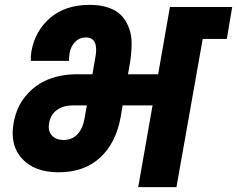

<svg xmlns="http://www.w3.org/2000/svg" viewBox="-20 -769 974 789"><path d="M241.2 -193.8Q276.4 -193.8 298.3 -217.3Q320.3 -240.7 327.1 -280.8L336.9 -335.9H278.8Q240.2 -335.9 214.1 -317.1Q188 -298.3 182.1 -264.2Q175.8 -231.4 192.9 -212.6Q210 -193.8 241.2 -193.8ZM221.2 -61Q122.1 -61 70.8 -116.7Q19.5 -172.4 36.1 -264.2Q47.9 -330.1 86.7 -376Q125.5 -421.9 179 -442.9Q232.4 -463.9 296.9 -463.9H359.9L373 -540Q384.8 -615.2 332 -615.2Q307.1 -615.2 289.3 -597.7Q271.5 -580.1 266.1 -550.8Q262.7 -534.2 264.2 -519H106.9Q105.5 -534.7 108.9 -557.1Q124 -642.6 186.5 -695.8Q249 -749 348.1 -749Q393.6 -749 427.2 -737.1Q460.9 -725.1 480.5 -703.6Q500 -682.1 510.7 -652.3Q521.5 -622.6 521 -586.9Q520.5 -551.3 514.2 -511.2L505.9 -463.9H629.9L678.2 -740.2H934.1L912.1 -608.9H813L705.1 0H547.9L606.9 -335.9H483.9L476.1 -289.1Q457 -181.6 391.4 -121.3Q325.7 -61 221.2 -61Z"/></svg>

Font: SVN-Poppins
Style: Bold Italic
Weight: 700
Italic angle: -10°
Designer: Ninad Kale (Devanagari), Jonny Pinhorn (Latin)
Foundry: Indian Type Foundry
Version: Version 3.002 2017